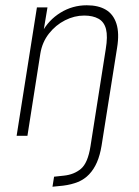

<svg xmlns="http://www.w3.org/2000/svg" viewBox="-20 -515 528 728"><path d="M179 193 185 155 222 151Q261 147 287 125Q313 103 323 40L381 -329Q389 -377 382 -404.5Q375 -432 353.5 -444Q332 -456 299 -456Q262 -456 226.5 -438Q191 -420 165.5 -387.5Q140 -355 133 -312L84 0H43L120 -487H160L144 -391L139 -392Q164 -439 209.5 -467Q255 -495 309 -495Q353 -495 381.5 -478Q410 -461 421.5 -425Q433 -389 424 -334L365 38Q359 74 347.5 100.5Q336 127 318 146Q300 165 275.5 175Q251 185 219 189Z"/></svg>

Font: Nunito Sans 10pt Condensed ExtraLight
Style: Italic
Weight: 250
Width: 3
Italic angle: -9°
Designer: Vernon Adams
Foundry: Vernon Adams
Version: Version 3.101;gftools[0.9.27]